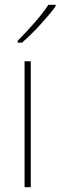

<svg xmlns="http://www.w3.org/2000/svg" viewBox="-20 -878 253 805"><path d="M109 -93H83V-621H109ZM213 -851Q187 -816 147.5 -773Q108 -730 72 -699H54V-707Q88 -741 124 -782Q160 -823 183 -858H213Z"/></svg>

Font: Noto Sans Kannada UI SemiCondensed Thin
Style: Regular
Weight: 100
Width: 4
Designer: Jelle Bosma - Monotype Design Team
Foundry: Monotype Imaging Inc.
Version: Version 2.005; ttfautohint (v1.8.4.7-5d5b)